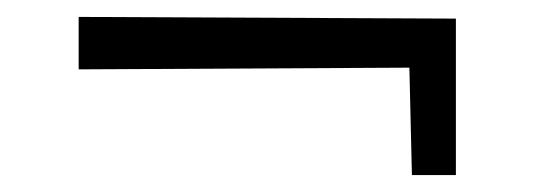

<svg xmlns="http://www.w3.org/2000/svg" viewBox="-20 -364 632 227"><path d="M519 -157H467L464 -284L73 -282V-344L519 -342Z"/></svg>

Font: Sumana
Style: Regular
Weight: 400
Designer: Cyreal, Alexei Vanyashin (Devanagari), Olga Karpushina (Latin)
Foundry: Cyreal
Version: Version 1.015;PS 001.015;hotconv 1.0.70;makeotf.lib2.5.58329